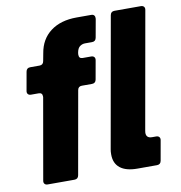

<svg xmlns="http://www.w3.org/2000/svg" viewBox="-84 -841 864 919"><g transform="rotate(-10 348.0 -381.5)"><path d="M225 -18Q222 0 204 0H74Q64 0 59 -6Q54 -12 56 -22L125 -415V-419Q125 -437 107 -437H70Q60 -437 55 -443Q50 -449 52 -459L68 -549Q71 -567 89 -567H134Q152 -567 155 -585L162 -622Q173 -689 222 -726Q271 -763 349 -763H420Q430 -763 434.5 -757Q439 -751 438 -741L422 -652Q419 -634 401 -634H367Q354 -634 342.5 -626Q331 -618 327 -597L326 -589V-585Q326 -567 344 -567H385Q395 -567 400 -561Q405 -555 403 -545L387 -455Q384 -437 366 -437H317Q299 -437 296 -419ZM626 -18Q623 0 605 0H510Q455 0 426.5 -22.5Q398 -45 398 -88Q398 -104 400 -113L512 -745Q515 -763 533 -763H661Q671 -763 676 -757Q681 -751 679 -741L578 -171Q577 -168 577 -162Q577 -136 605 -136H625Q635 -136 640 -130Q645 -124 643 -114Z"/></g></svg>

Font: Open Sauce Two Black Italic
Style: Regular
Weight: 900
Italic angle: -10°
Designer: Alfredo Marco Pradil
Foundry: Creative Sauce Fz LLC
Version: Version 1.477